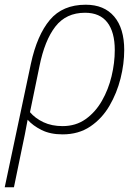

<svg xmlns="http://www.w3.org/2000/svg" viewBox="-41 -559 593 813"><path d="M-21 234 90 -290Q116 -410 170 -474.5Q224 -539 322 -539Q400 -539 442.5 -489Q485 -439 485 -347Q485 -289 469.5 -227Q454 -165 422.5 -111Q391 -57 341.5 -23.5Q292 10 224 10Q172 10 135 -8.5Q98 -27 76 -52Q70 -18 64 11.5Q58 41 52 69L18 234ZM224 -25Q280 -25 321.5 -54.5Q363 -84 390.5 -132Q418 -180 431.5 -236.5Q445 -293 445 -347Q445 -423 413.5 -464Q382 -505 319 -505Q239 -505 193.5 -446.5Q148 -388 126 -278L86 -84Q108 -58 143 -41.5Q178 -25 224 -25Z"/></svg>

Font: Noto Sans Disp ExtLt
Style: Italic
Weight: 200
Italic angle: -12°
Designer: Monotype Design Team
Foundry: Monotype Imaging Inc.
Version: Version 2.000;GOOG;noto-source:20170915:90ef993387c0